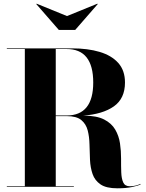

<svg xmlns="http://www.w3.org/2000/svg" viewBox="-20 -1012 793 1040"><path d="M343 -925 507.5 -992 509.5 -990 387.5 -850H298.5L176.5 -990L178.5 -992ZM17 -3.5H114.5V-746.5H17V-750H371Q455.5 -750 520 -730.8Q584.5 -711.5 620.8 -670.8Q657 -630 657 -565Q657 -478.5 597 -436Q537 -393.5 429.5 -385.5H434Q503.5 -385.5 544 -364.8Q584.5 -344 604.2 -310Q624 -276 630 -235.2Q636 -194.5 635.8 -153.5Q635.5 -112.5 636.8 -78.5Q638 -44.5 647.5 -23.8Q657 -3 683.5 -3Q699.5 -3 714.8 -6.8Q730 -10.5 740.5 -16L742 -13.5Q730 -6.5 696.5 0.8Q663 8 616 8Q555.5 8 524.5 -13.2Q493.5 -34.5 481.5 -69.2Q469.5 -104 467.5 -145.8Q465.5 -187.5 464.8 -229.2Q464 -271 455 -305.8Q446 -340.5 420.2 -361.8Q394.5 -383 342 -383H282V-3.5H380V0H17ZM341 -746.5H282V-386.5H341Q485 -386.5 485 -565Q485 -746.5 341 -746.5Z"/></svg>

Font: Bodoni* 48
Style: Bold
Weight: 700
Version: Version 2.2